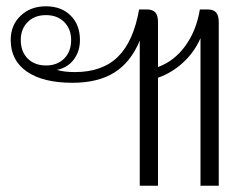

<svg xmlns="http://www.w3.org/2000/svg" viewBox="-20 -590 799 610"><path d="M424 -461Q396 -393 344 -360Q292 -327 210 -327Q117 -327 65.5 -362.5Q14 -398 14 -463Q14 -510 45.5 -540Q77 -570 126 -570Q175 -570 204.5 -540.5Q234 -511 234 -463Q234 -427 214.5 -401Q195 -375 161 -368Q183 -361 218 -361Q305 -361 354.5 -409.5Q404 -458 422 -560H446Q465 -560 473.5 -550.5Q482 -541 482 -519V-377Q534 -396 569 -444.5Q604 -493 615 -560H639Q658 -560 666.5 -550.5Q675 -541 675 -519V0H617V-469Q598 -425 562.5 -392Q527 -359 482 -343V0H424ZM206 -463Q206 -498 184 -520Q162 -542 126 -542Q90 -542 68 -520Q46 -498 46 -463Q46 -426 68 -404Q90 -382 126 -382Q162 -382 184 -404Q206 -426 206 -463Z"/></svg>

Font: Fahkwang ExtraLight
Style: Regular
Weight: 275
Designer: Suppakit Chalermlarp | Katatrad Co.,Ltd.
Foundry: Cadson Demak Co.,Ltd.
Version: Version 1.000; ttfautohint (v1.6)